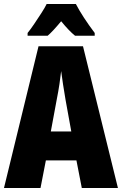

<svg xmlns="http://www.w3.org/2000/svg" viewBox="-20 -947 614 967"><path d="M392 0 365 -139H211L184 0H0L174 -714H398L574 0ZM310 -445Q303 -485 297.5 -522Q292 -559 288 -589Q285 -561 279.5 -524Q274 -487 266 -447L236 -285H339ZM362 -927Q396 -862 457 -781V-767H358Q328 -791 288 -840Q244 -787 220 -767H119V-781Q133 -798 152 -826Q171 -854 189 -882Q207 -910 215 -927Z"/></svg>

Font: Noto Sans Khmer UI ExtraCondensed Black
Style: Regular
Weight: 900
Width: 2
Designer: Danh Hong and the Monotype Design Team
Foundry: Monotype Imaging Inc.
Version: Version 2.002; ttfautohint (v1.8.4.7-5d5b)